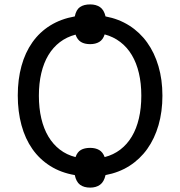

<svg xmlns="http://www.w3.org/2000/svg" viewBox="-20 -794 821 875"><path d="M720.2 -357.9Q720.2 -285.2 702.4 -223.6Q684.6 -162.1 651.1 -115.2Q617.7 -68.4 569.6 -37.8Q521.5 -7.3 460.9 3.9Q454.1 34.7 436 47.9Q418 61 391.1 61Q362.3 61 344.7 47.9Q327.1 34.7 320.8 3.9Q257.8 -6.8 209.2 -37.4Q160.6 -67.9 127.7 -114.7Q94.7 -161.6 77.9 -223.6Q61 -285.6 61 -358.9Q61 -432.1 77.9 -493.4Q94.7 -554.7 127.7 -601.3Q160.6 -647.9 209.2 -678Q257.8 -708 320.8 -719.2Q327.1 -750 344.7 -762Q362.3 -773.9 391.1 -773.9Q418 -773.9 436 -761.5Q454.1 -749 460.9 -719.2Q521 -708 569.1 -677.5Q617.2 -647 650.6 -600.3Q684.1 -553.7 702.1 -492.4Q720.2 -431.2 720.2 -357.9ZM157.2 -357.9Q157.2 -301.3 168.2 -254.4Q179.2 -207.5 200.4 -171.9Q221.7 -136.2 252.7 -112.3Q283.7 -88.4 324.2 -78.1Q332.5 -101.6 348.9 -110.8Q365.2 -120.1 391.1 -120.1Q415 -120.1 431.9 -110.4Q448.7 -100.6 457 -78.1Q497.1 -88.4 528.3 -112.3Q559.6 -136.2 580.8 -171.9Q602.1 -207.5 613 -254.4Q624 -301.3 624 -357.9Q624 -414.1 613 -460.7Q602.1 -507.3 580.8 -543Q559.6 -578.6 528.3 -602.5Q497.1 -626.5 457 -637.2Q449.2 -612.8 432.1 -602.8Q415 -592.8 391.1 -592.8Q365.2 -592.8 348.9 -602.8Q332.5 -612.8 324.2 -636.2Q283.7 -625.5 252.7 -601.8Q221.7 -578.1 200.4 -542.7Q179.2 -507.3 168.2 -460.7Q157.2 -414.1 157.2 -357.9Z"/></svg>

Font: Genotype
Style: Regular
Weight: 400
Foundry: Ascender Corporation
Version: Version 1.00